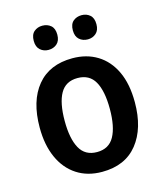

<svg xmlns="http://www.w3.org/2000/svg" viewBox="-112 -826 788 920"><g transform="rotate(-15 282.0 -365.5)"><path d="M518 -272Q518 -143 457 -66.5Q396 10 281 10Q209 10 156 -24.5Q103 -59 74.5 -122.5Q46 -186 46 -272Q46 -404 107.5 -478.5Q169 -553 283 -553Q353 -553 406 -520.5Q459 -488 488.5 -425.5Q518 -363 518 -272ZM170 -272Q170 -184 196.5 -136Q223 -88 282 -88Q341 -88 367.5 -136Q394 -184 394 -272Q394 -361 367.5 -408Q341 -455 282 -455Q223 -455 196.5 -408Q170 -361 170 -272ZM126 -681Q126 -712 143 -726.5Q160 -741 184 -741Q209 -741 226 -726.5Q243 -712 243 -681Q243 -651 226 -636Q209 -621 184 -621Q160 -621 143 -636Q126 -651 126 -681ZM320 -681Q320 -712 337 -726.5Q354 -741 379 -741Q403 -741 420 -726.5Q437 -712 437 -681Q437 -651 420 -636Q403 -621 379 -621Q354 -621 337 -636Q320 -651 320 -681Z"/></g></svg>

Font: Noto Sans Lao SemiCondensed SemiBold
Style: Regular
Weight: 600
Width: 4
Designer: Monotype Design Team
Foundry: Monotype Imaging Inc.
Version: Version 2.003; ttfautohint (v1.8.4.7-5d5b)